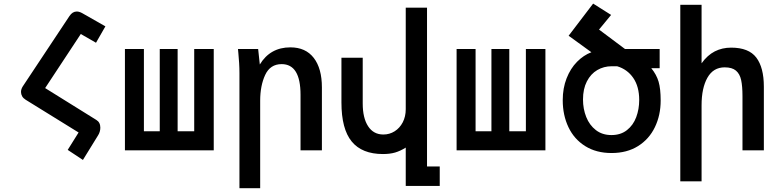

<svg xmlns="http://www.w3.org/2000/svg" viewBox="-20 -816 4240 1042"><path d="M406.5 -97 119.5 -274.5Q106.5 -282.5 100.2 -293.5Q94 -304.5 94 -317Q94 -332 103.5 -347L357 -729Q373.5 -753.5 396.5 -753.5Q410 -753.5 425.5 -745L552 -673L501 -584L418.5 -631.5L225 -338L503 -165Q524.5 -152 524.5 -123Q524.5 -112 521.2 -101Q518 -90 512 -81L430 52L347.5 -2.5Z M1140 0H658V-550H761V-103.5H847V-550H944V-103.5H1034V-550H1140Z M1273.5 -529Q1272.5 -536 1271.5 -550H1381L1390 -466Q1446.5 -559 1556 -559Q1638.5 -559 1682.8 -501.8Q1727 -444.5 1727 -341.5V0H1611V-301.5Q1611 -468 1508.5 -468Q1446.5 -468 1419.2 -409.5Q1392 -351 1392 -269V205.5H1279.5V-419Q1279.5 -446 1277.8 -474Q1276 -502 1273.5 -529Z M2058.5 20Q1944.5 20 1888.8 -48Q1833 -116 1833 -260V-502.5H1948.5V-254.5Q1948.5 -175.5 1977.8 -130.8Q2007 -86 2060.5 -86Q2094 -86 2121.8 -103.5Q2149.5 -121 2165.8 -152.2Q2182 -183.5 2182 -223.5V-774.5H2297.5V87.5H2366.5V193H2182V-15Q2152.5 3.5 2124.2 11.8Q2096 20 2058.5 20Z M2940 0H2458V-550H2561V-103.5H2647V-550H2744V-103.5H2834V-550H2940Z M3034 -272.5Q3034 -337.5 3055 -391Q3076 -444.5 3111.5 -480.5Q3147 -516.5 3189.5 -532.5L3066 -622L3199 -796.5L3296.5 -735L3231 -655.5L3372 -550H3560V-446H3514.5Q3543 -411 3554.2 -372.8Q3565.5 -334.5 3565.5 -270.5Q3565.5 -191 3534.2 -126Q3503 -61 3442.8 -23.2Q3382.5 14.5 3299 14.5Q3216 14.5 3156 -23Q3096 -60.5 3065 -125.8Q3034 -191 3034 -272.5ZM3449 -273.5Q3449 -346 3416.8 -393Q3384.5 -440 3329 -456.5H3300Q3257 -456.5 3221.5 -435.8Q3186 -415 3165 -374.2Q3144 -333.5 3144 -276Q3144 -225 3161.5 -181Q3179 -137 3213.8 -110Q3248.5 -83 3298.5 -83Q3348.5 -83 3382.5 -109.8Q3416.5 -136.5 3432.8 -180Q3449 -223.5 3449 -273.5Z M3672 -790H3787.5V-472.5Q3819 -516.5 3859 -537Q3899 -557.5 3948 -557.5Q4043.5 -557.5 4084.5 -503.5Q4125.5 -449.5 4125.5 -345.5V0H4009.5V-294Q4009.5 -348.5 4002.2 -381.8Q3995 -415 3974 -432.8Q3953 -450.5 3913 -450.5Q3851 -450.5 3819.2 -394.2Q3787.5 -338 3787.5 -244.5V168H3672Z"/></svg>

Font: JuliaMono SemiBold
Style: Regular
Weight: 600
Monospace: yes
Designer: cormullion
Foundry: corm
Version: Version 0.055; ttfautohint (v1.8.4)